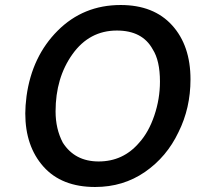

<svg xmlns="http://www.w3.org/2000/svg" viewBox="-20 -737 788 767"><path d="M374 -92Q279 -92 231 -167Q202 -222 202 -292Q202 -426 269.5 -520.5Q337 -615 447 -615Q549 -615 590 -540Q619 -495 619 -411Q619 -342 596.5 -275.5Q574 -209 536 -167Q472 -92 374 -92ZM360 10Q472 10 559 -50Q646 -110 693 -209Q741 -305 741 -420Q741 -555 667.5 -636Q594 -717 462 -717Q313 -717 210.5 -614.5Q108 -512 86 -353Q81 -313 81 -284Q81 -153 153.5 -71.5Q226 10 360 10Z"/></svg>

Font: Brisa Sans Medium
Style: Italic
Weight: 600
Italic angle: -8°
Designer: Dalton Maag Ltd
Foundry: Dalton Maag Ltd
Version: Version 1.101;July 10, 2019;FontCreator 11.5.0.2425 64-bit